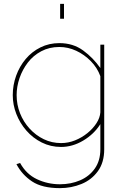

<svg xmlns="http://www.w3.org/2000/svg" viewBox="-20 -750 643 993"><path d="M296 10Q242 10 196 -13Q150 -36 116.5 -74.5Q83 -113 64.5 -160.5Q46 -208 46 -258Q46 -310 63.5 -358.5Q81 -407 113 -445Q145 -483 189.5 -505Q234 -527 287 -527Q358 -527 410 -489Q462 -451 499 -398V-519H519V22Q519 90 486.5 135Q454 180 401.5 201.5Q349 223 290 223Q198 223 146 188.5Q94 154 65 99L84 93Q116 151 171.5 177Q227 203 290 203Q347 203 394.5 182.5Q442 162 470.5 121.5Q499 81 499 22V-108Q466 -56 410.5 -23Q355 10 296 10ZM296 -10Q333 -10 368 -24Q403 -38 432 -61.5Q461 -85 479 -113Q497 -141 499 -169V-356Q483 -400 449.5 -434Q416 -468 374 -487.5Q332 -507 287 -507Q235 -507 193.5 -485Q152 -463 124 -426.5Q96 -390 81 -346Q66 -302 66 -258Q66 -209 83.5 -164.5Q101 -120 133 -85Q165 -50 206.5 -30Q248 -10 296 -10ZM291 -653V-730H311V-653Z"/></svg>

Font: Raleway Thin Thin
Style: Regular
Weight: 250
Version: Version 4.026